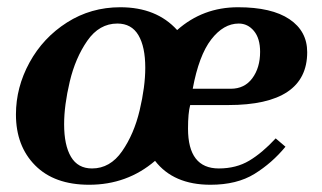

<svg xmlns="http://www.w3.org/2000/svg" viewBox="-20 -500 888 530"><path d="M24 -184Q24 -259 61.5 -327.5Q99 -396 165 -438Q231 -480 312 -480Q412 -480 469 -417Q540 -480 637 -480Q730 -480 779 -447Q828 -414 828 -356Q828 -210 610 -210H505Q499 -188 499 -145Q499 -35 584 -35Q632 -35 668 -56.5Q704 -78 741 -118L768 -95Q731 -50 682.5 -20Q634 10 561 10Q459 10 408 -56Q331 10 226 10Q130 10 77 -43.5Q24 -97 24 -184ZM381 -313Q381 -371 362 -403Q343 -435 304 -435Q254 -435 221 -387.5Q188 -340 172.5 -274.5Q157 -209 157 -157Q157 -99 176 -67Q195 -35 234 -35Q284 -35 317 -82.5Q350 -130 365.5 -195.5Q381 -261 381 -313ZM617 -255Q655 -255 676.5 -284Q698 -313 698 -357Q698 -394 681 -414.5Q664 -435 639 -435Q597 -435 563 -391Q529 -347 512 -255Z"/></svg>

Font: Philosopher
Style: Bold Italic
Weight: 700
Italic angle: -10°
Designer: Jovanny Lemonad
Foundry: Jovanny Lemonad
Version: Version 2.000